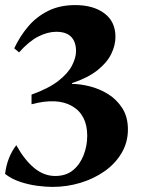

<svg xmlns="http://www.w3.org/2000/svg" viewBox="-33 -495 561 755"><path d="M250 -168V-165Q282 -165 320 -155.5Q358 -146 392 -125Q426 -104 448 -69.5Q470 -35 470 14Q470 65 445 107Q420 149 378 178.5Q336 208 283 224Q230 240 173 240Q147 240 113 235.5Q79 231 46 220Q13 209 -13 189Q-5 123 31 76Q64 135 102 166Q140 197 184 197Q227 197 254.5 174Q282 151 296 114.5Q310 78 310 39Q310 -43 251 -77.5Q192 -112 91 -85V-123Q158 -147 196 -176.5Q234 -206 250 -237Q266 -268 266 -294Q266 -330 247 -350Q228 -370 188 -370Q154 -370 117 -351Q80 -332 42 -289L23 -305Q45 -352 77.5 -390.5Q110 -429 156 -452Q202 -475 263 -475Q334 -475 377.5 -442.5Q421 -410 421 -350Q421 -317 404.5 -283Q388 -249 350.5 -219Q313 -189 250 -168Z"/></svg>

Font: Bona Nova
Style: Bold
Weight: 700
Designer: Mateusz Machalski
Foundry: Capitalics
Version: Version 4.001; ttfautohint (v1.8.3)